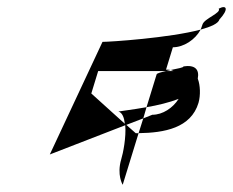

<svg xmlns="http://www.w3.org/2000/svg" viewBox="-20 -762 645 532"><path d="M118 -334 327 -415C330 -382 321 -337 316 -321C303 -277 320 -250 320 -250L364 -393H356L330 -416L377 -434L386 -465C347 -458 312 -454 308 -453C319 -450 324 -436 326 -419L233 -503L252 -565H440L453 -568C449 -569 444 -569 440 -569L459 -631C489 -631 521 -652 536 -680C450 -657 286 -646 264 -646ZM364 -393C435 -394 509 -407 530 -477C536 -498 535 -526 528 -544C533 -570 520 -583 488 -578C490 -575 472 -572 453 -568L461 -565H440C426 -562 415 -559 414 -556L386 -465C416 -470 449 -478 475 -488C459 -463 431 -444 402 -444L377 -434ZM536 -680C565 -688 585 -697 588 -708C614 -736 609 -750 586 -738C594 -726 546 -711 541 -694C539 -689 538 -684 536 -680Z"/></svg>

Font: bitstorm
Style: ulcnobl
Weight: 400
Version: Version 0.2